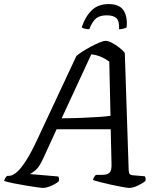

<svg xmlns="http://www.w3.org/2000/svg" viewBox="-53 -920 783 940"><path d="M157 0Q150 0 126 -3.5Q102 -7 71 -12Q40 -17 11.5 -23Q-17 -29 -33 -34Q-30 -44 -26 -50Q-22 -56 -18 -59H-9Q6 -59 25.5 -74Q45 -89 71 -128Q97 -167 131 -240L321 -646Q331 -655 350.5 -667.5Q370 -680 392.5 -692Q415 -704 434.5 -712Q454 -720 464 -720Q477 -720 495 -710.5Q513 -701 530.5 -687.5Q548 -674 558 -661L577 -87Q578 -73 582 -68Q586 -63 597 -62L656 -57Q658 -54 659.5 -48.5Q661 -43 659 -34Q645 -22 621 -11Q597 0 580 0Q571 0 546.5 -4.5Q522 -9 492 -15.5Q462 -22 437 -28.5Q412 -35 402 -39Q404 -47 408.5 -54Q413 -61 417 -64H445Q458 -64 469 -66.5Q480 -69 487 -80Q494 -91 493 -118L489 -287H224L158 -143Q138 -100 119 -85Q100 -70 93 -68L232 -56Q238 -48 235 -33Q224 -22 199.5 -11Q175 0 157 0ZM249 -341Q300 -341 348 -343Q396 -345 433 -347.5Q470 -350 488 -353L482 -618Q441 -649 394 -654ZM384 -777Q370 -777 360 -780Q350 -783 347 -786Q364 -838 395.5 -869Q427 -900 479 -900Q532 -900 552 -869Q572 -838 567 -786Q563 -783 552.5 -780Q542 -777 530 -777Q532 -817 517 -831Q502 -845 470 -845Q437 -845 418.5 -831Q400 -817 384 -777Z"/></svg>

Font: Texturina 72pt 72pt Medium
Style: Italic
Weight: 500
Italic angle: -11°
Designer: Guillermo Torres Carreño
Foundry: Omnibus-Type
Version: Version 1.002; ttfautohint (v1.8.3)